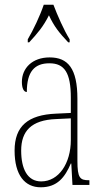

<svg xmlns="http://www.w3.org/2000/svg" viewBox="-20 -786 440 816"><path d="M98 -619V-606H104C140 -645 164 -673 188 -721C210 -673 233 -645 270 -606H276V-619C252 -657 224 -721 207 -766H166C151 -721 121 -657 98 -619ZM153 10C224 10 256 -33 281 -91H283L288 0H360V-20H358C320 -20 309 -29 309 -103V-366C309 -495 269 -542 191 -542C117 -542 73 -496 73 -438C73 -411 81 -395 94 -395C94 -482 127 -517 190 -517C254 -517 281 -477 281 -371V-306L218 -303C99 -298 42 -250 42 -146C42 -41 86 10 153 10ZM155 -15C96 -15 70 -69 70 -146C70 -228 112 -276 219 -280L281 -283V-191C281 -92 230 -15 155 -15Z"/></svg>

Font: Noto Serif ExtraCondensed Thin
Style: Regular
Weight: 100
Width: 2
Designer: Monotype Design Team
Foundry: Monotype Imaging Inc.
Version: Version 2.013